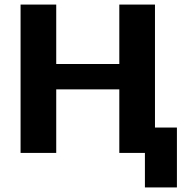

<svg xmlns="http://www.w3.org/2000/svg" viewBox="-20 -669 816 840"><path d="M614 0H502V-278H226V0H70V-649H226V-389H502V-649H658V-111H754V151H614Z"/></svg>

Font: Play
Style: Bold
Weight: 700
Designer: Jonas Hecksher (Cyrillic expansion: Cyreal)
Foundry: Jonas Hecksher, Playtype, e-types AS
Version: Version 2.101; ttfautohint (v1.5.65-e2d9)